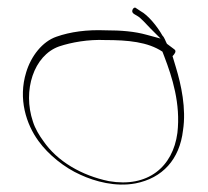

<svg xmlns="http://www.w3.org/2000/svg" viewBox="-20 -548 556 513"><path d="M50 -355C28 -284 50 -216 83 -171C109 -135 152 -100 195 -81C234 -63 289 -48 342 -58C414 -72 460 -122 469 -200C478 -258 464 -322 450 -368L441 -398C445 -402 453 -411 446 -416L426 -431C422 -438 420 -447 414 -453C400 -478 375 -508 356 -518L344 -526C341 -529 338 -528 335 -524C329 -513 340 -510 346 -506C357 -500 370 -484 382 -472L409 -445L372 -455C340 -464 304 -467 262 -467C212 -469 168 -463 131 -450C93 -437 63 -398 50 -355ZM68 -223C40 -306 70 -400 138 -424C171 -435 216 -443 261 -441C322 -441 375 -436 414 -410L419 -397C440 -342 463 -271 454 -193C442 -102 375 -46 271 -64C198 -79 133 -117 96 -171C85 -186 74 -204 68 -223ZM261 -441Z"/></svg>

Font: Stray Cat
Style: ExLt
Weight: 200
Version: Version 1.0